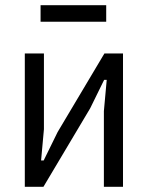

<svg xmlns="http://www.w3.org/2000/svg" viewBox="-20 -723 572 743"><path d="M76 0V-516H150V-223L139 -102H149L203 -212L384 -516H456V0H382V-293L393 -414H383L329 -304L148 0ZM137 -639V-703H391V-639Z"/></svg>

Font: IBM Plex Sans Condensed
Style: Regular
Weight: 400
Width: 3
Designer: Mike Abbink, Paul van der Laan, Pieter van Rosmalen
Foundry: Bold Monday
Version: Version 3.201